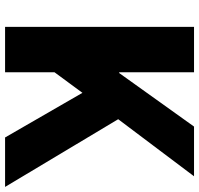

<svg xmlns="http://www.w3.org/2000/svg" viewBox="-34 -751 785 757"><g transform="rotate(90 358.5 -372.5)"><path d="M86 0V-745H265V-450H268L479 -745H675L450 -446L717 0H522L346 -305L265 -195V0Z"/></g></svg>

Font: Source Han Sans CN Heavy
Style: Regular
Weight: 900
Designer: Ryoko NISHIZUKA 西塚涼子 (kana, bopomofo & ideographs); Paul D. Hunt (Latin, Greek & Cyrillic); Sandoll Communications 산돌커뮤니
Foundry: Adobe
Version: Version 2.000;hotconv 1.0.107;makeotfexe 2.5.65593